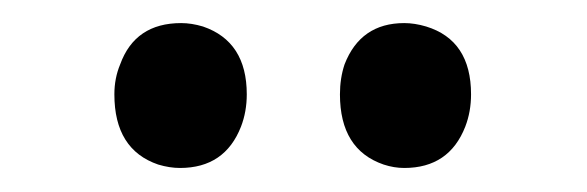

<svg xmlns="http://www.w3.org/2000/svg" viewBox="-20 -710 498 163"><path d="M189.5 -629.9Q189.5 -674.8 152.3 -687.5Q142.6 -690.4 133.8 -690.4Q94.7 -690.4 82 -655.3Q77.1 -643.6 77.1 -629.9Q77.1 -583 114.3 -570.3Q124 -567.4 132.8 -567.4Q170.9 -567.4 184.6 -602.5Q189.5 -615.2 189.5 -629.9ZM379.9 -629.9Q379.9 -675.8 341.8 -687.5Q332 -690.4 323.2 -690.4Q286.1 -690.4 272.5 -655.3Q268.6 -643.6 268.6 -629.9Q268.6 -583 305.7 -570.3Q314.5 -567.4 323.2 -567.4Q361.3 -567.4 375 -602.5Q379.9 -615.2 379.9 -629.9Z"/></svg>

Font: Yaldevi Colombo SemiBold
Style: Regular
Weight: 600
Designer: Sol Matas, Denzil Rajitha, Kosala Senevirathne and Pathum Egodawatta
Foundry: Mooniak
Version: Version 1.020 ; ttfautohint (v1.6)